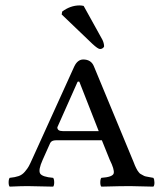

<svg xmlns="http://www.w3.org/2000/svg" viewBox="-20 -694 608 716"><path d="M102.1 -105 256.8 -445.8Q269 -471.7 290 -472.2Q319.8 -472.2 330.1 -446.8L472.2 -104Q474.1 -100.1 478 -90.1Q481.9 -80.1 482.9 -77.6Q483.9 -75.2 487.5 -67.6Q491.2 -60.1 492.7 -58.1Q494.1 -56.2 498 -51Q502 -45.9 504.9 -44.9Q507.8 -43.9 512.9 -40.5Q518.1 -37.1 523.4 -36.1Q528.8 -35.2 535.9 -33.7Q543 -32.2 551.8 -30.8Q555.7 -25.9 555.9 -13.9Q556.2 -2 551.8 2Q477.5 0 463.9 0Q431.6 0 357.9 2Q354 -2 354 -13.9Q354 -25.9 357.9 -30.8Q400.9 -33.7 404.1 -47.9Q407.2 -62 389.2 -98.1L359.9 -170.9H189Q171.9 -170.9 167 -160.2L139.2 -98.1Q122.1 -60.1 129.6 -47.1Q137.2 -34.2 178.2 -30.8Q182.1 -25.9 182.1 -13.9Q182.1 -2 178.2 2Q104 0 82 0Q60.1 0 16.1 2Q12.2 -2 12.2 -13.9Q12.2 -25.9 16.1 -30.8Q36.1 -32.7 49.6 -37.4Q63 -42 73 -54Q83 -65.9 87.6 -74.5Q92.3 -83 102.1 -105ZM348.1 -205.1 275.9 -389.2Q271 -391.1 269 -388.2L193.8 -219.2Q193.8 -205.1 213.9 -205.1ZM292 -671.9 361.8 -545.9Q367.7 -533.7 368.2 -522Q368.2 -518.1 363.5 -514.6Q358.9 -511.2 353 -511.2Q345.2 -511.2 324.2 -530.8L210 -640.1L211.9 -650.9Q242.7 -673.8 276.9 -673.8Q284.2 -673.8 292 -671.9Z"/></svg>

Font: Linux Libertine Capitals
Style: Small Caps
Weight: 400
Designer: Philipp H. Poll
Foundry: Philipp H. Poll
Version: Version 5.1.3